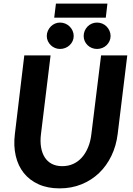

<svg xmlns="http://www.w3.org/2000/svg" viewBox="-20 -1031 734 1059"><path d="M54 0ZM323.5 -114.5Q356.5 -114.5 384 -127Q411.5 -139.5 432 -162.8Q452.5 -186 466 -218.8Q479.5 -251.5 484 -291.5L537.5 -725.5H682L629 -291.5Q621 -226.5 594.5 -171.5Q568 -116.5 526.5 -76.8Q485 -37 429.8 -14.5Q374.5 8 308.5 8Q242.5 8 192.8 -14.5Q143 -37 111.2 -76.8Q79.5 -116.5 66.8 -171.5Q54 -226.5 62 -291.5L114 -725.5H259L206 -291.5Q201 -251.5 206.5 -218.8Q212 -186 227 -162.8Q242 -139.5 266.2 -127Q290.5 -114.5 323.5 -114.5ZM288.5 -1011H572.5L563.5 -933.5H279ZM386.5 -832.5Q386.5 -817.5 380.5 -804.5Q374.5 -791.5 364.2 -781.8Q354 -772 340.2 -766.5Q326.5 -761 311 -761Q296.5 -761 283.2 -766.5Q270 -772 260 -781.8Q250 -791.5 244 -804.5Q238 -817.5 238 -832.5Q238 -847.5 244 -861Q250 -874.5 260 -884.8Q270 -895 283.2 -900.8Q296.5 -906.5 311 -906.5Q326.5 -906.5 340.2 -900.8Q354 -895 364.2 -884.8Q374.5 -874.5 380.5 -861Q386.5 -847.5 386.5 -832.5ZM590 -832.5Q590 -817.5 584 -804.5Q578 -791.5 568 -781.8Q558 -772 544.2 -766.5Q530.5 -761 515 -761Q500 -761 486.5 -766.5Q473 -772 463 -781.8Q453 -791.5 447.2 -804.5Q441.5 -817.5 441.5 -832.5Q441.5 -847.5 447.2 -861Q453 -874.5 463 -884.8Q473 -895 486.5 -900.8Q500 -906.5 515 -906.5Q530.5 -906.5 544.2 -900.8Q558 -895 568 -884.8Q578 -874.5 584 -861Q590 -847.5 590 -832.5Z"/></svg>

Font: Lato Heavy
Style: Italic
Weight: 800
Italic angle: -7°
Designer: Lukasz Dziedzic
Foundry: tyPoland Lukasz Dziedzic
Version: Version 2.007; 2014-02-27